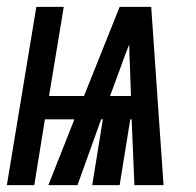

<svg xmlns="http://www.w3.org/2000/svg" viewBox="-51 -540 571 560"><path d="M-31 0 55 -520H135L92 -260H194L298 -520H390L426 0H341L333 -192H329L298 0H218L249 -192H244L175 0H90L166 -192H80L49 0ZM270 -260H331L328 -347Q327 -363 326.5 -378.5Q326 -394 326 -410Q319 -394 313.5 -378.5Q308 -363 302 -347Z"/></svg>

Font: Iosevka Oblique
Style: Bold
Weight: 700
Italic angle: -9°
Monospace: yes
Designer: Belleve Invis
Foundry: Belleve Invis
Version: Version 32.5.0; ttfautohint (v1.8.4)